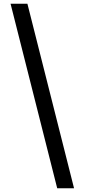

<svg xmlns="http://www.w3.org/2000/svg" viewBox="-20 -852 457 1037"><path d="M37 -832H128L380 165H289Z"/></svg>

Font: Noto Sans Devanagari UI Condensed Medium
Style: Regular
Weight: 500
Width: 3
Designer: Jelle Bosma - Monotype Design Team
Foundry: Monotype Imaging Inc.
Version: Version 2.003